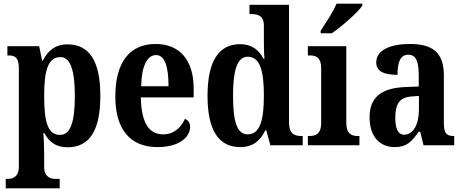

<svg xmlns="http://www.w3.org/2000/svg" viewBox="-20 -786 2506 1039"><path d="M11 233H303V182H280C256 182 219 174 219 116V49C219 10 217 -36 215 -66H220C245 -18 283 11 345 11C461 11 523 -74 523 -267C523 -461 460 -546 345 -546C278 -546 237 -509 212 -458H208L192 -536H20V-486H26C59 -486 82 -477 82 -416V116C82 174 46 182 22 182H11ZM305 -56C238 -56 219 -127 219 -268C219 -399 238 -477 307 -477C362 -477 385 -402 385 -267C385 -128 362 -56 305 -56Z M832 10C956 10 1009 -48 1009 -100C1009 -122 997 -136 981 -143C960 -97 923 -59 863 -59C786 -59 745 -121 742 -259H1028V-307C1028 -465 949 -548 822 -548C684 -548 604 -452 604 -264C604 -90 681 10 832 10ZM892 -319H744C746 -428 776 -488 825 -488C873 -488 892 -422 892 -319Z M1280 10C1349 10 1389 -25 1416 -81H1421L1443 0H1618V-50H1612C1571 -50 1544 -63 1544 -124V-760H1330V-710H1338C1375 -710 1408 -702 1408 -646V-581C1408 -545 1408 -501 1411 -468H1406C1382 -514 1344 -547 1279 -547C1167 -547 1103 -460 1103 -267C1103 -75 1167 10 1280 10ZM1320 -59C1263 -59 1241 -128 1241 -267C1241 -404 1263 -479 1320 -479C1387 -479 1408 -404 1408 -268C1408 -133 1386 -59 1320 -59Z M1715 -619V-606H1776C1832 -645 1919 -721 1941 -756V-766H1801C1783 -721 1742 -662 1715 -619ZM1646 0H1925V-50H1915C1883 -50 1854 -62 1854 -121V-536H1646V-486H1658C1690 -486 1718 -474 1718 -419V-120C1718 -62 1689 -50 1656 -50H1646Z M2116 10C2182 10 2207 -19 2246 -73H2254L2272 0H2438V-50H2435C2395 -50 2382 -66 2382 -121V-378C2382 -503 2320 -548 2198 -548C2096 -548 2016 -517 2016 -448C2016 -402 2054 -381 2131 -381C2131 -448 2146 -490 2189 -490C2235 -490 2246 -447 2246 -373V-318L2174 -315C2044 -310 1980 -260 1980 -152C1980 -41 2040 10 2116 10ZM2167 -57C2134 -57 2119 -90 2119 -148C2119 -222 2141 -260 2209 -264L2247 -267V-191C2247 -112 2215 -57 2167 -57Z"/></svg>

Font: Noto Serif Armenian Condensed
Style: Bold
Weight: 700
Width: 3
Designer: Monotype Design Team
Foundry: Monotype Imaging Inc.
Version: Version 2.008